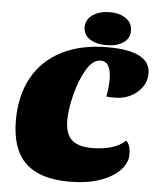

<svg xmlns="http://www.w3.org/2000/svg" viewBox="-59 -909 804 979"><g transform="rotate(5 343.5 -419.5)"><path d="M687 -564Q687 -526 665 -494.5Q643 -463 606.5 -445Q570 -427 528 -427Q499 -427 483 -429Q492 -476 492 -516Q492 -609 438 -609Q398 -609 365.5 -553.5Q333 -498 314 -422Q295 -346 295 -292Q295 -222 328.5 -191.5Q362 -161 433 -161Q487 -161 531.5 -174Q576 -187 603 -214Q626 -195 626 -144Q626 -102 591 -64.5Q556 -27 489.5 -3.5Q423 20 332 20Q181 20 107.5 -50.5Q34 -121 34 -269Q34 -396 85.5 -488.5Q137 -581 235 -630.5Q333 -680 469 -680Q687 -680 687 -564ZM579 -774Q579 -734 546 -712Q513 -690 460 -690Q407 -690 374.5 -711.5Q342 -733 342 -772Q342 -812 377 -835.5Q412 -859 464 -859Q515 -859 547 -836Q579 -813 579 -774Z"/></g></svg>

Font: Sansita Black Italic
Style: Regular
Weight: 900
Italic angle: -11°
Designer: Pablo Cosgaya
Foundry: Omnibus-Type
Version: Version 1.006